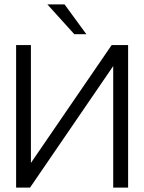

<svg xmlns="http://www.w3.org/2000/svg" viewBox="-20 -856 658 876"><path d="M196 -836H274.5L374 -700H319ZM121 -650.5V-112.5L489.5 -650.5H564.5V0H496.5V-554.5L117 0H53.5V-650.5Z"/></svg>

Font: Overused Grotesk Book
Style: Regular
Weight: 375
Version: Version 0.004